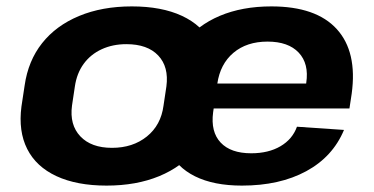

<svg xmlns="http://www.w3.org/2000/svg" viewBox="-20 -570 1169 600"><path d="M313 10Q220 10 156.5 -19.5Q93 -49 65 -104.5Q37 -160 47 -237L57 -303Q68 -380 111.5 -435Q155 -490 227 -520Q299 -550 392 -550Q485 -550 548.5 -520.5Q612 -491 640.5 -435.5Q669 -380 658 -303L648 -237Q638 -160 593.5 -104.5Q549 -49 477.5 -19.5Q406 10 313 10ZM330 -108Q395 -108 439 -143.5Q483 -179 491 -240L500 -300Q508 -361 474.5 -396.5Q441 -432 375 -432Q332 -432 297.5 -416Q263 -400 241.5 -370.5Q220 -341 214 -300L205 -240Q197 -180 231 -144Q265 -108 330 -108ZM736 10Q648 10 589.5 -19Q531 -48 505.5 -103.5Q480 -159 491 -236L501 -304Q512 -380 554.5 -435.5Q597 -491 667 -520.5Q737 -550 828 -550Q968 -550 1032.5 -479Q1097 -408 1079 -277L1072 -231H619L630 -309H959L933 -279L937 -311Q946 -371 913.5 -405.5Q881 -440 816 -440Q751 -440 709.5 -405Q668 -370 659 -308L646 -219Q638 -158 669.5 -124.5Q701 -91 765 -91Q819 -91 856.5 -113Q894 -135 908 -174L1055 -164Q1020 -80 937 -35Q854 10 736 10Z"/></svg>

Font: Pathway Extreme 8pt Thin 12pt
Style: Bold Italic
Weight: 700
Italic angle: -8°
Version: Version 1.001;gftools[0.9.26]